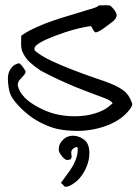

<svg xmlns="http://www.w3.org/2000/svg" viewBox="-20 -500 538 737"><path d="M211.9 48.8Q230 21 260.3 21Q260.3 21 264.6 21Q291 23.4 310.5 43Q323.2 59.6 323.2 86.4Q323.2 99.6 320.3 114.3Q313.5 145.5 294.2 173.1Q274.9 200.7 244.6 214.4Q239.3 216.8 228.5 216.8Q221.2 208 213.9 202.1Q215.3 200.2 217.8 196.8Q220.2 193.4 224.6 187.3Q229 181.2 232.9 175.8Q254.9 146.5 262.2 131.8Q264.6 126.5 268.1 119.1Q275.4 103 277.8 85.4Q277.8 84.5 278.1 80.8Q278.3 77.1 278.3 74.2Q278.3 71.3 278.3 68.8Q277.8 65.4 273.4 64Q253.4 70.8 253.4 86.4Q253.4 89.4 253.9 90.8Q255.9 101.6 254.4 105.5Q250 116.7 233.4 113.3Q223.1 107.9 213.9 94.2Q205.1 83.5 205.6 72.3Q205.6 59.6 211.9 48.8ZM355.5 -476.1Q360.4 -480.5 367.2 -479.5Q370.6 -479.5 377.2 -479.7Q383.8 -480 387.2 -480L402.3 -479Q422.9 -462.4 428.2 -442.9Q427.7 -427.2 406.2 -412.1Q402.3 -409.7 392.8 -402.3Q383.3 -395 377 -390.4Q370.6 -385.7 362.1 -381.1Q353.5 -376.5 347.2 -375.5Q340.8 -378.4 336.4 -387.7Q332 -397 328.6 -399.9Q284.7 -394 229.5 -376Q146.5 -348.1 121.1 -327.6Q108.9 -317.9 113.3 -306.2Q133.8 -287.1 179.2 -265.6Q246.6 -234.4 350.1 -198.7Q351.6 -198.2 363.3 -194.3Q375 -190.4 378.4 -189.2Q381.8 -188 392.8 -183.8Q403.8 -179.7 408.9 -177.5Q414.1 -175.3 423.3 -170.9Q432.6 -166.5 438.2 -163.1Q443.8 -159.7 450.7 -155Q457.5 -150.4 462.6 -145.3Q467.8 -140.1 471.7 -134.8Q479 -124.5 486.3 -105.5Q487.8 -103 487.8 -100.6Q487.8 -98.1 486.8 -95.5Q485.8 -92.8 485.1 -91.3Q484.4 -89.8 482.4 -86.7Q480.5 -83.5 480 -82.5Q448.7 -40.5 392.8 -19Q336.9 2.4 277.8 2.4H272Q233.9 1.5 206.5 -3.7Q179.2 -8.8 145 -24.9Q93.3 -48.8 50.3 -95.2Q30.3 -116.7 22.2 -133.1Q14.2 -149.4 11.7 -176.3Q10.3 -188 10.3 -198.7Q10.3 -224.6 25.4 -241.7Q36.6 -254.4 53.7 -257.3Q66.4 -248.5 79.1 -224.6Q77.1 -218.3 72.8 -212.6Q68.4 -207 62.3 -200.9Q56.2 -194.8 53.2 -190.9Q45.4 -175.8 49.3 -168Q53.7 -147.9 75.2 -125Q95.2 -105 127.7 -87.9Q160.2 -70.8 189.9 -63Q227.1 -53.7 265.6 -53.7Q327.6 -53.7 374 -76.2Q392.6 -85 412.6 -104Q403.8 -115.7 377.4 -125Q318.4 -146.5 271 -165.5Q198.2 -195.8 137.7 -228Q111.8 -245.1 95.5 -260Q79.1 -274.9 69.3 -294.9Q61 -308.6 61 -331.5Q61 -335.9 61.3 -344.2Q61.5 -352.5 61.5 -356.9V-362.8Q67.4 -367.2 73.5 -371.1Q79.6 -375 87.2 -379.2Q94.7 -383.3 99.4 -385.7Q104 -388.2 113.8 -392.6Q123.5 -397 126.7 -398.4Q129.9 -399.9 141.4 -404.5Q152.8 -409.2 154.8 -410.2Q195.8 -426.3 311.5 -460.4Q314.5 -461.4 322.3 -463.6Q330.1 -465.8 335.2 -467.3Q340.3 -468.8 346.2 -471.2Q352.1 -473.6 355.5 -476.1Z"/></svg>

Font: Avessa
Style: Medium
Weight: 500
Designer: Arman Khorramak
Foundry: Arman Khorramak
Version: Version 1.000; ttfautohint (v1.8.1)